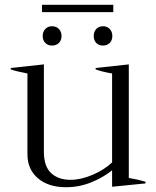

<svg xmlns="http://www.w3.org/2000/svg" viewBox="-20 -775 655 805"><path d="M455 -724H156V-755H455ZM198 -665Q216 -665 227 -653.5Q238 -642 238 -624Q238 -606 227 -595Q216 -584 198 -584Q181 -584 170 -595Q159 -606 159 -624Q159 -642 170 -653.5Q181 -665 198 -665ZM412 -665Q429 -665 440 -653.5Q451 -642 451 -624Q451 -606 440 -595Q429 -584 412 -584Q394 -584 383.5 -595Q373 -606 373 -624Q373 -642 383.5 -653.5Q394 -665 412 -665ZM590 -13V-6L450 8V-61Q413 -31 362.5 -10.5Q312 10 257 10Q183 10 139 -27.5Q95 -65 95 -129V-467Q51 -475 25 -484V-490L164 -505V-139Q164 -77 194.5 -49Q225 -21 276 -21Q318 -21 367 -41.5Q416 -62 450 -94V-467Q408 -474 381 -484V-490L520 -505V-29Q561 -22 590 -13Z"/></svg>

Font: Trirong Light
Style: Regular
Weight: 300
Designer: Katatrad Team
Foundry: CadsonDemak
Version: Version 1.001